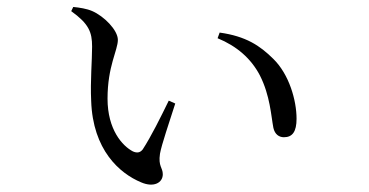

<svg xmlns="http://www.w3.org/2000/svg" viewBox="-20 -516 1040 541"><path d="M377.5 -2.3C413.2 13.3 438.7 -1.1 438.7 -24.9C438.7 -44.1 425.4 -46.8 430.8 -83C435.2 -108.1 457 -171.7 473.8 -224.3L455.5 -232.4C432.4 -185 405.9 -131.5 382.1 -94.9C374.5 -85.3 365.8 -84.5 354.6 -89.3C324.8 -104.8 283 -150.8 283 -238C283 -329.6 312.1 -374.5 312.1 -403.6C312.1 -431.2 272.9 -470.7 239.4 -485C224.4 -491.5 204.5 -494.6 186.4 -496.4L180.7 -484.6C230.2 -448.9 239.5 -425.9 239.5 -384.6C239.5 -344.5 234.2 -288.2 236.9 -231.9C241.4 -93.5 316.9 -27.5 377.5 -2.3ZM780 -129.3C804.1 -129.3 815.6 -145.2 815.6 -181.3C815.6 -233.7 794.5 -306.7 750.2 -350C712.6 -387.3 673.2 -413.8 598.9 -424.2L593.1 -408.3C647.1 -386.1 687.3 -351.3 712.2 -303.7C741.2 -246.7 743.8 -189.4 750.3 -155.8C754.3 -137.5 766.3 -129.3 780 -129.3Z"/></svg>

Font: Source Han Serif CN VF
Style: Regular
Weight: 250
Designer: Ryoko NISHIZUKA 西塚涼子 (kana & ideographs); Frank Grießhammer (Latin, Greek & Cyrillic); Wenlong ZHANG 张文龙 (bopomofo); San
Foundry: Adobe
Version: Version 2.002;hotconv 1.1.0;makeotfexe 2.6.0